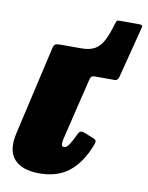

<svg xmlns="http://www.w3.org/2000/svg" viewBox="-79 -718 613 795"><g transform="rotate(10 228.0 -320.0)"><path d="M104 -497.5Q107.5 -513.5 113.8 -516.8Q120 -520 135 -520H223Q259 -520 280.5 -532.8Q302 -545.5 316 -573.2Q330 -601 343 -645.5Q345 -652.5 347.2 -656.2Q349.5 -660 360.5 -660H438.5Q445.5 -660 451.2 -658.5Q457 -657 455 -650L398.5 -429.5Q394 -415 381.5 -415H299.5Q287.5 -415 283.8 -410.8Q280 -406.5 277.5 -396L218 -149.5Q214 -135.5 212.8 -120.2Q211.5 -105 223 -105Q234 -105 244.2 -120.8Q254.5 -136.5 267.5 -164Q272 -174.5 277 -178.5Q282 -182.5 296.5 -178L333 -163.5Q346.5 -158.5 347.8 -152.2Q349 -146 343 -131Q314 -57.5 265.8 -18.8Q217.5 20 141 20Q67 20 34.8 -17Q2.5 -54 19 -126Z"/></g></svg>

Font: Besley* Narrow Fatface
Style: Italic
Weight: 900
Width: 4
Italic angle: -13°
Designer: Owen Earl
Foundry: indestructible type*
Version: Version 3.000; ttfautohint (v1.8.3)